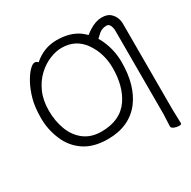

<svg xmlns="http://www.w3.org/2000/svg" viewBox="-191 -898 1252 1259"><g transform="rotate(-30 434.5 -268.5)"><path d="M596 -637Q609 -648 632 -663Q682 -694 726 -694Q770 -694 792 -673Q831 -637 828 -577V60L831 166Q831 176 813 176Q795 176 776.5 168.5Q758 161 758 148L762 59V-582Q760 -600 754 -613Q745 -632 728 -632Q694 -632 669 -611Q651 -594 639 -583Q651 -564 660 -543Q695 -464 695 -375Q695 -200 616 -95Q529 18 366 18Q259 18 189.5 -28.5Q120 -75 86.5 -155Q53 -235 53 -319.5Q53 -404 69.5 -462.5Q86 -521 110 -565Q134 -609 158 -633.5Q182 -658 197.5 -658Q213 -658 223 -646Q299 -713 397 -713Q495 -713 560 -668Q579 -654 596 -637ZM354 -46Q498 -46 565 -145Q625 -234 625 -371Q625 -483 565.5 -568Q506 -653 399 -653Q356 -653 307.5 -633Q259 -613 217 -573.5Q175 -534 148.5 -475Q122 -416 122 -337.5Q122 -259 147 -192.5Q172 -126 224 -86Q276 -46 354 -46Z"/></g></svg>

Font: LXGW WenKai
Style: Regular
Weight: 400
Designer: LXGW / Fontworks Inc.
Foundry: LXGW / Fontworks Inc.
Version: Version 1.520; June 14, 2025